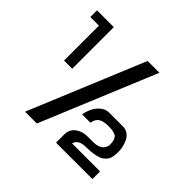

<svg xmlns="http://www.w3.org/2000/svg" viewBox="-163 -901 1100 1100"><g transform="rotate(45 387.0 -351.0)"><path d="M549.8 -702.1 258.8 0H163.1L454.1 -702.1ZM113.8 -647.9H43.9V-702.1H180.2V-365.2H113.8ZM709 0H414.1V-68.8Q414.1 -106.4 443.6 -129.6Q473.1 -152.8 517.1 -152.8H560.1Q584 -152.8 601.1 -158.9Q618.2 -165 626.2 -174.8Q634.3 -184.6 637.7 -193.6Q641.1 -202.6 641.1 -210.9Q641.1 -250.5 624.5 -265.1Q607.9 -279.8 561 -279.8Q519.5 -279.8 498.5 -266.4Q477.5 -252.9 473.1 -220.2H404.8Q414.6 -273.9 443.4 -305.4Q472.2 -336.9 507.8 -336.9H620.1Q643.1 -336.9 660.4 -324.2Q677.7 -311.5 686.8 -292.2Q695.8 -272.9 700 -254.4Q704.1 -235.8 704.1 -220.2Q704.1 -205.6 703.9 -197.5Q703.6 -189.5 700.9 -175.3Q698.2 -161.1 693.1 -152.8Q688 -144.5 677.5 -134Q667 -123.5 652.1 -117.9Q637.2 -112.3 614 -108.2Q590.8 -104 561 -104Q523.9 -104 505.6 -93.5Q487.3 -83 481.9 -62H709Z"/></g></svg>

Font: Favorite Color
Style: Regular
Weight: 400
Designer: Bryce Wilner
Version: Version 1.000;PS 1.0;hotconv 16.6.51;makeotf.lib2.5.65220 DE